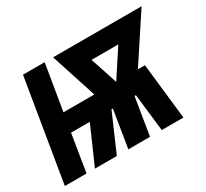

<svg xmlns="http://www.w3.org/2000/svg" viewBox="-131 -686 915 851"><g transform="rotate(-30 326.5 -260.0)"><path d="M-20 0 66 -520H177L138 -286H296L220 -520H673L519 -286H555L587 0H476L454 -191H447L416 0H305L336 -191H329L246 0H134L218 -191H122L91 0ZM408 -286 499 -425H362Z"/></g></svg>

Font: Iosevka Custom
Style: Bold Italic
Weight: 700
Italic angle: -9°
Designer: Belleve Invis
Foundry: Belleve Invis
Version: Version 30.3.1; ttfautohint (v1.8.3)